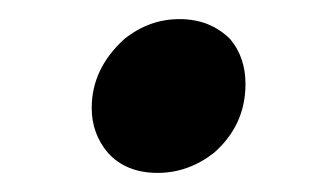

<svg xmlns="http://www.w3.org/2000/svg" viewBox="-20 -165 337 201"><path d="M110 -124Q136 -145 168 -145Q200 -145 221 -124Q237 -105 237 -77Q237 -34 204 -5Q177 16 145 16Q112 16 93 -5Q76 -25 76 -52Q76 -93 110 -124Z"/></svg>

Font: Arsenal
Style: Bold Italic
Weight: 700
Italic angle: -9°
Designer: Andrij Shevchenko
Foundry: Stairsfor.com
Version: Version 1.000